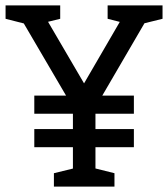

<svg xmlns="http://www.w3.org/2000/svg" viewBox="-48 -687 618 707"><path d="M78.3 -335H445V-268.3H78.3ZM78.3 -211.7H445V-145H78.3ZM261.5 -380 428.3 -667H522.2L303.5 -291.8H220.5L0.8 -667H93.7ZM220.5 -330H303.5V0H220.5ZM-27.5 -667H52.5L57.3 -596.2L-27.5 -617.8ZM348.3 -667H428.3L433.2 -596.2L348.3 -617.8ZM85.3 -596 93.7 -667H173.7V-617.8ZM462.2 -596 470.5 -667H550.5V-617.8ZM150.5 0V-49.2L235.5 -70L230.5 0ZM293.5 0 286.8 -70.8 373.5 -49.2V0Z"/></svg>

Font: Epunda Slab Light
Style: Regular
Weight: 300
Designer: Simon Atzbach
Foundry: typofactur
Version: Version 1.102